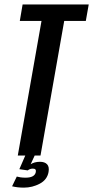

<svg xmlns="http://www.w3.org/2000/svg" viewBox="-20 -695 416 858"><path d="M59.5 0 165.5 -601.5H68.5L81 -675H376.5L363.5 -601.5H267L161 0ZM86.5 143.5Q58 143.5 34 137.5L55 94Q61.5 96 71.8 97.5Q82 99 94 99Q135 99 140 74Q143 58.5 127 58.5Q113.5 58.5 104 66.5L66.5 61L93 0H135L117 39Q124.5 34 135 31Q145.5 28 158.5 28Q180 28 190.5 39.2Q201 50.5 197 73.5Q191 108 157.8 125.8Q124.5 143.5 86.5 143.5Z"/></svg>

Font: Anybody Condensed Medium
Style: Italic
Weight: 500
Width: 3
Italic angle: -10°
Designer: Tyler Finck
Foundry: Etcetera Type Company
Version: Version 1.010; ttfautohint (v1.8.3) -l 8 -r 50 -G 200 -x 14 